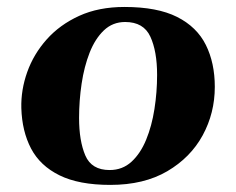

<svg xmlns="http://www.w3.org/2000/svg" viewBox="-20 -515 676 549"><path d="M41 -205.6Q39.6 -257.8 57.9 -309.1Q76.2 -360.4 113.5 -402.3Q150.9 -444.3 206.5 -469.7Q262.2 -495.1 335.9 -495.1Q429.7 -495.1 486.3 -466.6Q543 -438 568.6 -386.5Q594.2 -335 594.2 -266.6Q594.2 -191.9 559.6 -128.2Q524.9 -64.5 458.3 -25.4Q391.6 13.7 295.4 13.7Q205.6 13.7 150.1 -13.7Q94.7 -41 68.8 -90.3Q43 -139.6 41 -205.6ZM293.5 -28.8Q330.1 -28.8 356 -52.5Q381.8 -76.2 397.9 -115.5Q414.1 -154.8 421.6 -203.1Q429.2 -251.5 429.2 -300.8Q429.2 -368.2 409.9 -410.2Q390.6 -452.1 337.9 -452.1Q302.2 -452.1 277.1 -428.2Q252 -404.3 236.3 -364.5Q220.7 -324.7 213.4 -275.9Q206.1 -227.1 206.1 -177.7Q206.1 -112.3 223.9 -70.6Q241.7 -28.8 293.5 -28.8Z"/></svg>

Font: Gelasio
Style: Bold Italic
Weight: 700
Italic angle: -8.5°
Designer: Eben Sorkin
Foundry: Eben Sorkin
Version: Version 1.008